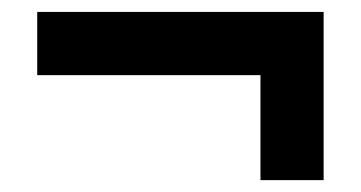

<svg xmlns="http://www.w3.org/2000/svg" viewBox="-20 -426 611 325"><path d="M527.8 -405.8H43V-298.8H420.9V-121.1H527.8Z"/></svg>

Font: Open Sans bold
Style: Bold
Weight: 700
Foundry: Ascender Corporation
Version: Version 1.100;PS 001.100;hotconv 1.0.88;makeotf.lib2.5.64775